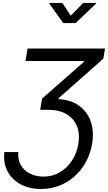

<svg xmlns="http://www.w3.org/2000/svg" viewBox="-20 -1053 725 1288"><path d="M9.3 -32.7H103Q98.1 16.1 119.1 53.2Q140.1 90.3 180.2 111.1Q220.2 131.8 271.5 131.8Q332 131.8 381.1 102.8Q430.2 73.7 462.6 24.4Q495.1 -24.9 505.4 -86.4Q517.1 -156.7 495.4 -208.3Q473.6 -259.8 424.6 -288.1Q375.5 -316.4 305.2 -316.4H249.5L262.7 -392.1L543 -638.2V-644H150.9L165 -727.5H684.6L673.3 -659.7L373.5 -394.5L372.6 -387.7Q453.6 -384.3 509 -344.7Q564.5 -305.2 588.4 -238.8Q612.3 -172.4 597.7 -87.4Q586.4 -21.5 556.2 33.7Q525.9 88.9 480.5 129.6Q435.1 170.4 377.9 192.6Q320.8 214.8 255.4 214.8Q177.2 214.8 118.7 183.6Q60.1 152.3 30.5 96.4Q1 40.5 9.3 -32.7ZM398.4 -1033.2 454.6 -947.8 538.1 -1033.2H625.5L624.5 -1028.8L487.3 -898.4H403.8L311 -1028.8L312 -1033.2Z"/></svg>

Font: Adwaita Sans
Style: Italic
Weight: 400
Italic angle: -9.39999°
Designer: Rasmus Andersson
Foundry: rsms
Version: Version 4.001;git-9221beed3